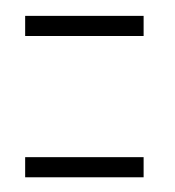

<svg xmlns="http://www.w3.org/2000/svg" viewBox="-20 -368 226 248"><path d="M12.5 -321.5H165.5V-347.5H12.5ZM12.5 -139H165.5V-165H12.5Z"/></svg>

Font: Anybody ExtraCondensed ExtraLight
Style: Regular
Weight: 250
Width: 2
Version: Version 1.113;gftools[0.9.25]